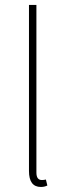

<svg xmlns="http://www.w3.org/2000/svg" viewBox="-20 -742 270 770"><path d="M144 7.8Q96.2 7.8 96.2 -56.2V-722.2H126V-49.8Q126 -20 147.9 -20Q156.2 -20 164.1 -22L169.9 2Q158.2 7.8 144 7.8Z"/></svg>

Font: Source Sans 3 ExtraLight
Style: Regular
Weight: 200
Designer: Paul D. Hunt
Foundry: Adobe
Version: Version 3.052;hotconv 1.1.0;makeotfexe 2.6.0